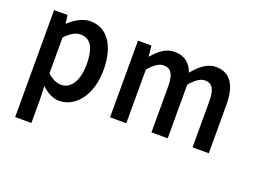

<svg xmlns="http://www.w3.org/2000/svg" viewBox="-105 -732 1523 1155"><g transform="rotate(20 656.5 -154.5)"><path d="M171 -42C207 -8 245 12 284 12C382 12 473 -85 473 -253C473 -405 410 -503 300 -503C251 -503 203 -474 166 -439H163L156 -491H70V194H174V40ZM174 -124V-353C208 -390 239 -408 271 -408C338 -408 366 -350 366 -252C366 -141 321 -83 263 -83C237 -83 206 -94 174 -124Z M607 0H711V-343C745 -384 776 -404 803 -404C850 -404 872 -374 872 -293V0H976V-343C1010 -384 1040 -404 1068 -404C1114 -404 1135 -374 1135 -293V0H1239V-308C1239 -432 1197 -503 1103 -503C1047 -503 1003 -465 961 -415C940 -470 903 -503 838 -503C783 -503 740 -468 703 -424H700L693 -491H607Z"/></g></svg>

Font: Falling Sky
Style: Condensed
Weight: 400
Designer: Paul D. Hunt
Foundry: Adobe Systems Incorporated
Version: Version 1.02